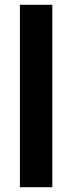

<svg xmlns="http://www.w3.org/2000/svg" viewBox="-20 -780 301 800"><path d="M198 0V-760H63V0Z"/></svg>

Font: Noto Sans Armenian Condensed
Style: Regular
Weight: 400
Width: 3
Designer: Monotype Design Team
Foundry: Monotype Imaging Inc.
Version: Version 2.008